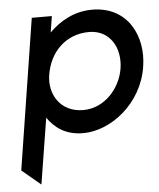

<svg xmlns="http://www.w3.org/2000/svg" viewBox="-49 -505 616 743"><g transform="rotate(-5 258.5 -133.5)"><path d="M9 134 82 195 123 -61C151 -21 192 11 261 11C368 11 492 -83 514 -225C533 -343 474 -462 336 -462C266 -462 210 -429 169 -388L179 -451H101ZM149 -225C163 -313 226 -377 317 -377C397 -377 439 -306 426 -225C414 -151 353 -78 269 -78C179 -78 137 -152 149 -225Z"/></g></svg>

Font: Charger Pro
Style: BdObl
Weight: 700
Designer: Jasper
Foundry: Cannot Into Space Fonts
Version: Version 1.09